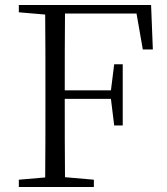

<svg xmlns="http://www.w3.org/2000/svg" viewBox="-20 -745 665 765"><path d="M549 -548H589L582 -725H55V-696L160 -687C161 -590 161 -490 161 -390V-335C161 -235 161 -136 160 -38L55 -29V0H354V-29L239 -39C238 -135 238 -234 238 -351H422L435 -245H469V-489H435L422 -385H238C238 -494 238 -595 239 -691H524Z"/></svg>

Font: Noto Serif CJK HK Light
Style: Regular
Weight: 300
Designer: Ryoko NISHIZUKA 西塚涼子 (kana & ideographs); Frank Grießhammer (Latin, Greek & Cyrillic); Wenlong ZHANG 张文龙 (bopomofo); San
Foundry: Adobe
Version: Version 2.001;hotconv 1.1.0;makeotfexe 2.6.0